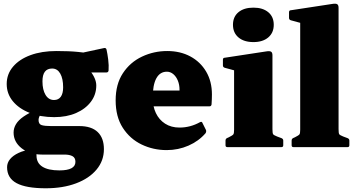

<svg xmlns="http://www.w3.org/2000/svg" viewBox="-20 -790 1906 1031"><path d="M226 221Q120 221 69 193.5Q18 166 18 108Q18 84 34 64.5Q50 45 80 31Q110 17 150 12L176 26Q175 30 175.5 33.5Q176 37 176 45Q176 85 207.5 105Q239 125 299 125Q385 125 385 79Q385 57 369 48.5Q353 40 326 40H205Q139 40 96 6Q53 -28 53 -78Q53 -102 66 -123.5Q79 -145 106.5 -164Q134 -183 176 -201L225 -207Q211 -199 199 -179Q187 -159 187 -146Q187 -123 204 -118Q221 -113 255 -113H406Q471 -113 504.5 -81Q538 -49 538 11Q538 73 498.5 120.5Q459 168 388.5 194.5Q318 221 226 221ZM270 -253Q294 -253 306.5 -270.5Q319 -288 319 -321Q319 -368 303.5 -395Q288 -422 260 -422Q234 -422 221 -405Q208 -388 208 -353Q208 -308 224.5 -280.5Q241 -253 270 -253ZM369 -486Q426 -456 461.5 -412.5Q497 -369 497 -331Q497 -282 468 -243.5Q439 -205 388.5 -183Q338 -161 271 -161Q197 -161 139 -184Q81 -207 48.5 -247Q16 -287 16 -339Q16 -392 50 -432Q84 -472 144 -494Q204 -516 283 -516Q353 -516 401 -511Q449 -506 500 -498L390 -500L539 -532Q549 -534 552 -524Q557 -502 561 -470.5Q565 -439 563 -411Q561 -401 552 -401H370Z M875 16Q803 16 740.5 -14Q678 -44 639.5 -103.5Q601 -163 601 -251Q601 -338 640 -397Q679 -456 742.5 -486Q806 -516 878 -516Q948 -516 1002 -487Q1056 -458 1087 -405.5Q1118 -353 1118 -283Q1118 -271 1117.5 -258Q1117 -245 1116 -229Q1114 -219 1105 -219H789V-304H973L944 -293Q944 -298 944 -301Q944 -304 944 -308Q944 -335 935 -357Q926 -379 910.5 -392Q895 -405 876 -405Q839 -405 819.5 -369.5Q800 -334 800 -264Q800 -219 817 -183Q834 -147 866.5 -126Q899 -105 944 -105Q1002 -105 1054 -134Q1064 -139 1067 -130L1086 -92Q1089 -84 1084 -75Q1047 -32 992 -8Q937 16 875 16Z M1237 0V-308H1443V0ZM1201 0Q1191 0 1191 -10V-35Q1191 -45 1200 -49L1209 -53Q1229 -63 1233 -68.5Q1237 -74 1237 -93V-180H1443V-97Q1443 -75 1446.5 -69.5Q1450 -64 1468 -57L1492 -48Q1501 -44 1501 -35V-10Q1501 0 1491 0ZM1237 -308V-462L1257 -407L1187 -426Q1177 -429 1177 -439V-469Q1177 -480 1187 -480L1410 -514Q1428 -517 1435.5 -512.5Q1443 -508 1443 -493V-308ZM1341 -564Q1290 -564 1260.5 -589Q1231 -614 1231 -657Q1231 -700 1260.5 -724.5Q1290 -749 1341 -749Q1391 -749 1420.5 -724.5Q1450 -700 1450 -657Q1450 -614 1420.5 -589Q1391 -564 1341 -564Z M1592 0V-564H1798V0ZM1556 0Q1546 0 1546 -10V-35Q1546 -45 1555 -49L1564 -53Q1584 -63 1588 -68.5Q1592 -74 1592 -93V-180H1798V-97Q1798 -75 1801.5 -69.5Q1805 -64 1823 -57L1847 -48Q1856 -44 1856 -35V-10Q1856 0 1846 0ZM1592 -563V-717L1612 -662L1542 -681Q1532 -684 1532 -694V-724Q1532 -735 1542 -735L1765 -769Q1783 -772 1790.5 -767.5Q1798 -763 1798 -748V-563Z"/></svg>

Font: Hahmlet Black
Style: Regular
Weight: 900
Version: Version 1.002